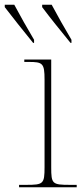

<svg xmlns="http://www.w3.org/2000/svg" viewBox="-50 -786 350 806"><path d="M89 -606H93V-619C65 -666 34 -721 10 -766H-30V-756C4 -712 44 -661 89 -606ZM246 -606H250V-619C222 -666 191 -721 167 -766H127V-756C160 -712 201 -661 246 -606ZM30 0H272V-10H244C169 -10 165 -14 165 -84V-536H52V-526H70C129 -526 137 -521 137 -452V-84C137 -14 132 -10 60 -10H30Z"/></svg>

Font: Noto Serif Display Thin
Style: Regular
Weight: 100
Designer: Monotype Design Team
Foundry: Monotype Imaging Inc.
Version: Version 2.009